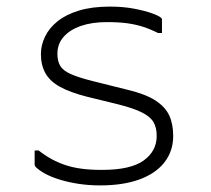

<svg xmlns="http://www.w3.org/2000/svg" viewBox="-20 -554 640 582"><path d="M289 -39Q376 -39 415.5 -67.5Q455 -96 455 -142Q455 -167 445.5 -183.5Q436 -200 410.5 -213Q385 -226 337 -238L243 -261Q192 -274 161.5 -291Q131 -308 117.5 -332.5Q104 -357 104 -390Q104 -417 116.5 -443Q129 -469 154.5 -489.5Q180 -510 219.5 -522Q259 -534 313 -534Q354 -534 387.5 -527.5Q421 -521 442.5 -513Q464 -505 468 -500Q470 -499 470.5 -497.5Q471 -496 471 -495Q471 -494 471 -492Q471 -482 471 -473Q471 -464 471 -454H459Q435 -466 413 -473Q391 -480 365.5 -483.5Q340 -487 304 -487Q259 -487 225.5 -475.5Q192 -464 173 -442.5Q154 -421 154 -391Q154 -369 162.5 -354.5Q171 -340 194.5 -329.5Q218 -319 262 -308L366 -282Q421 -269 451 -249.5Q481 -230 493 -204Q505 -178 505 -142Q505 -96 478.5 -62Q452 -28 402.5 -10Q353 8 284 8Q248 8 216.5 3Q185 -2 159.5 -10Q134 -18 116 -28Q98 -38 88 -48Q87 -50 86 -51.5Q85 -53 85 -56Q85 -67 85 -77.5Q85 -88 85 -98H97Q116 -83 136 -72Q156 -61 178.5 -53.5Q201 -46 228 -42.5Q255 -39 289 -39Z"/></svg>

Font: Recursive Monospace Light
Style: Regular
Weight: 300
Version: Version 1.047